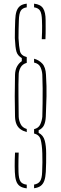

<svg xmlns="http://www.w3.org/2000/svg" viewBox="-20 -824 334 1048"><path d="M126 -103Q106 -108.5 92 -118.5Q78 -128.5 70.5 -145Q63 -161.5 62 -187Q60.5 -244 60.5 -297.8Q60.5 -351.5 62 -416Q63 -444 73.5 -462.2Q84 -480.5 99 -490V-507Q76 -520.5 69.8 -542Q63.5 -563.5 61 -616Q60.5 -635.5 61.5 -665Q62.5 -694.5 63 -714Q64 -743 70 -761.8Q76 -780.5 89.2 -791Q102.5 -801.5 126 -804V-784Q102 -780.5 93 -765Q84 -749.5 83 -714Q82.5 -693 81.5 -663.5Q80.5 -634 81 -616Q83.5 -569 89 -544.8Q94.5 -520.5 126 -512.5V-481Q102 -474 92 -455Q82 -436 82 -416Q80 -366 80.8 -302Q81.5 -238 82 -187Q83 -166.5 92.5 -146.8Q102 -127 126 -120ZM208 -610Q209 -631 209.5 -649Q210 -667 209.8 -683Q209.5 -699 209 -714Q208 -749.5 199 -765Q190 -780.5 166 -784V-804Q201.5 -800 215.2 -778.5Q229 -757 229 -714Q229 -693 229.2 -667.8Q229.5 -642.5 228 -610ZM166 203.5V183.5Q189.5 179.5 199.2 164.2Q209 149 210 115Q211 91 211.5 62.5Q212 34 211 14Q209.5 -34 202.2 -61.2Q195 -88.5 166 -95V-119Q191 -125 200 -145.5Q209 -166 211 -187Q212 -221 212.5 -261.5Q213 -302 212.8 -342.2Q212.5 -382.5 211 -416Q210 -437 201 -457Q192 -477 166 -482.5V-503.5Q192.5 -496.5 210.8 -477Q229 -457.5 231 -416Q235 -351.5 233.8 -297.8Q232.5 -244 230 -187Q228.5 -158.5 220.2 -140.8Q212 -123 191 -113V-99Q216.5 -85.5 224.2 -56.8Q232 -28 232 14Q232 35.5 231.8 64.2Q231.5 93 230 115Q228.5 143 222 161.8Q215.5 180.5 202.2 190.5Q189 200.5 166 203.5ZM126 204Q102 201.5 88 191.5Q74 181.5 68 162.5Q62 143.5 61 115Q60.5 100.5 60.2 84.2Q60 68 60.5 49.2Q61 30.5 62 9H82Q81 30 80.8 48.2Q80.5 66.5 80.5 83Q80.5 99.5 81 115Q82 150.5 91.5 165.8Q101 181 126 184Z"/></svg>

Font: Big Shoulders Stencil Thin
Style: Regular
Weight: 100
Designer: Patric King
Foundry: XO Type Co
Version: Version 2.001